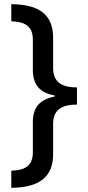

<svg xmlns="http://www.w3.org/2000/svg" viewBox="-20 -737 420 918"><path d="M34 79V161C168 160 234 109 234 0V-145C234 -211 274 -237 348 -237V-319C272 -319 234 -347 234 -412V-556C234 -666 169 -716 34 -717V-635C97 -634 137 -612 137 -549V-404C137 -332 170 -293 241 -281V-275C170 -262 137 -223 137 -153V-8C137 55 99 78 34 79Z"/></svg>

Font: Noto Sans Lao Looped SemiCondensed Medium
Style: Regular
Weight: 500
Width: 4
Designer: Mark Frömberg, Ben Mitchell
Foundry: The Fontpad Ltd
Version: Version 1.002